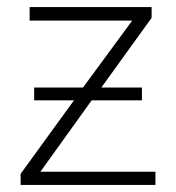

<svg xmlns="http://www.w3.org/2000/svg" viewBox="-20 -521 495 541"><path d="M38.1 0V-31.2L188.5 -238.3H76.2V-274.4H213.9L352.5 -462.9H63.5V-501H407.2V-470.7L265.6 -274.4H379.9V-238.3H238.3L93.8 -37.1H418V0Z"/></svg>

Font: Gothic A1 ExtraLight
Style: Regular
Weight: 275
Designer: HanYang I&C Co.,Ltd.
Foundry: HanYang I&C Co.,Ltd.
Version: Version 2.50